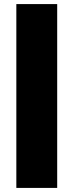

<svg xmlns="http://www.w3.org/2000/svg" viewBox="-20 -780 360 940"><path d="M60 140V-760H260V140Z"/></svg>

Font: Tektur Black
Style: Regular
Weight: 900
Designer: Adam Jagosz
Foundry: Adam Jagosz
Version: Version 1.005;gftools[0.9.30]